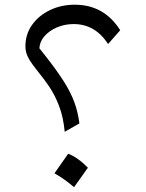

<svg xmlns="http://www.w3.org/2000/svg" viewBox="-20 -778 610 804"><path d="M483.4 -651.4 432.6 -593.8Q378.4 -677.2 288.6 -677.2Q251 -677.2 218.5 -663.3Q186 -649.4 166 -626.2Q146 -603 145 -575.7L173.3 -540Q220.2 -480 248.3 -435.3Q276.4 -390.6 291.3 -350.1Q306.2 -309.6 312.5 -261.2L251 -226.1Q245.1 -288.1 227.5 -334Q210 -379.9 186.5 -414.6Q163.1 -449.2 139.6 -477.5Q115.7 -506.8 101.1 -531.5Q86.4 -556.2 86.4 -583.5Q86.4 -634.8 114.5 -674.1Q142.6 -713.4 189.5 -735.8Q236.3 -758.3 293 -758.3Q416 -758.3 483.4 -651.4ZM265.6 -134.3Q305.2 -119.1 348.1 -75.7L290 5.9Q251 -28.3 208 -52.2Z"/></svg>

Font: Pinar DS2-Regular
Style: Regular
Weight: 400
Designer: Amin Abedi
Version: Version 2.000